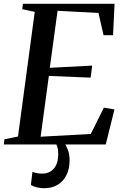

<svg xmlns="http://www.w3.org/2000/svg" viewBox="-31 -763 657 1014"><path d="M-11 0 -7.5 -27.5 64 -42 152.5 -700.5 86.5 -714.5 90 -743H574L566 -577H516L489 -694.5L273 -706L232 -405L456 -416.5L447.5 -353L227 -362L183.5 -41L448.5 -55.5L517.5 -194.5L573.5 -185L527.5 0ZM284 -14.5 306 -12.5Q318 3.5 327.2 27.8Q336.5 52 336.5 82.5Q336.5 129 319.8 162.2Q303 195.5 273 213.2Q243 231 202.5 231Q182 231 162.8 226.2Q143.5 221.5 132 214L140.5 144Q148 148 161.8 151Q175.5 154 191.5 154Q231.5 153.5 253.8 126.8Q276 100 276.5 52Q277 29.5 271.8 13.8Q266.5 -2 261.5 -12.5Z"/></svg>

Font: Merriweather 96pt Medium
Style: Italic
Weight: 500
Italic angle: -7.8°
Version: Version 2.101